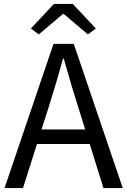

<svg xmlns="http://www.w3.org/2000/svg" viewBox="-20 -956 647 976"><path d="M177 -781 137 -811 254 -936H350L467 -811L427 -781L304 -885H300ZM413 -298 378 -410Q348 -503 304 -658H300Q273 -556 227 -410L191 -298ZM436 -224H168L97 0H3L252 -733H355L604 0H506Z"/></svg>

Font: 思源黑体R
Style: Regular
Weight: 400
Designer: Ryoko NISHIZUKA  (kana & ideographs); Paul D. Hunt (Latin, Greek & Cyrillic); Wenlong ZHANG  (bopomofo); Sandoll Communi
Foundry: Adobe Systems Incorporated
Version: Version 1.00 June 24, 2014, initial release